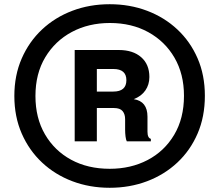

<svg xmlns="http://www.w3.org/2000/svg" viewBox="-20 -820 1039 910"><path d="M500 70Q405 70 323 39Q241 8 179.5 -49.5Q118 -107 83 -187Q48 -267 48 -365Q48 -463 83 -543Q118 -623 179.5 -680.5Q241 -738 323 -769Q405 -800 500 -800Q595 -800 677 -769Q759 -738 820.5 -680.5Q882 -623 916.5 -543.5Q951 -464 951 -366Q951 -267 916.5 -187Q882 -107 820.5 -49.5Q759 8 677 39Q595 70 500 70ZM500 -20Q600 -20 679.5 -61.5Q759 -103 805.5 -181Q852 -259 852 -366Q852 -469 807 -546.5Q762 -624 683 -667.5Q604 -711 501 -711Q400 -711 320.5 -668.5Q241 -626 194.5 -548.5Q148 -471 148 -365Q148 -261 193 -183.5Q238 -106 317 -63Q396 -20 500 -20ZM334 -150V-583H543Q610 -583 649 -549Q688 -515 688 -455Q688 -419 669 -391.5Q650 -364 614 -350Q679 -340 679 -267V-196Q679 -166 695 -162V-150H581Q577 -157 575 -173Q573 -189 573 -205V-255Q573 -279 561 -293.5Q549 -308 520 -308H439V-150ZM439 -386H517Q579 -386 579 -440Q579 -493 517 -493H439Z"/></svg>

Font: BDO Grotesk DemiBold
Style: Regular
Weight: 600
Designer: Deni Anggara
Foundry: Lokal Container
Version: Version 2.000